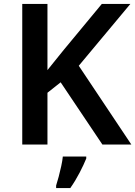

<svg xmlns="http://www.w3.org/2000/svg" viewBox="-20 -734 687 975"><path d="M647 0H500L288 -316L221 -263V0H93V-714H221V-378Q241 -403 262 -429Q283 -455 304 -481L497 -714H642L380 -400ZM418 71Q406 101 384.5 142.5Q363 184 337 221H265V208Q271 190 278 163.5Q285 137 291 109.5Q297 82 299 61H418Z"/></svg>

Font: Noto Sans Ethiopic SemiBold
Style: Regular
Weight: 600
Designer: Monotype Design Team
Foundry: Monotype Imaging Inc.
Version: Version 2.102; ttfautohint (v1.8.4.7-5d5b)